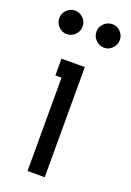

<svg xmlns="http://www.w3.org/2000/svg" viewBox="-149 -710 517 760"><g transform="rotate(20 109.5 -330.5)"><path d="M70.8 -393.1H44.9V-463.9H143.1V0H70.8ZM153.1 -646.5Q168 -661.1 188 -661.1Q208 -661.1 222.4 -646.5Q236.8 -631.8 236.8 -611.8Q236.8 -591.8 222.4 -576.9Q208 -562 188 -562Q168 -562 153.1 -576.9Q138.2 -591.8 138.2 -611.8Q138.2 -631.8 153.1 -646.5ZM-3.7 -646.5Q10.7 -661.1 30.8 -661.1Q50.8 -661.1 65.4 -646.5Q80.1 -631.8 80.1 -611.8Q80.1 -591.8 65.4 -576.9Q50.8 -562 30.8 -562Q10.7 -562 -3.7 -576.9Q-18.1 -591.8 -18.1 -611.8Q-18.1 -631.8 -3.7 -646.5Z"/></g></svg>

Font: Rawengulk
Style: Bold
Weight: 700
Version: Version 0.92